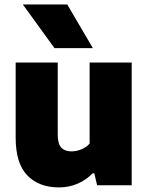

<svg xmlns="http://www.w3.org/2000/svg" viewBox="-20 -828 662 858"><path d="M50 -212.5V-548.5H238V-226Q238 -185.5 253.8 -168.5Q269.5 -151.5 299.5 -151.5Q321.5 -151.5 344 -160.8Q366.5 -170 380.5 -186.5V-548.5H568.5V0H414L401.5 -53.5H394Q363.5 -22.5 325.2 -6.5Q287 9.5 243.5 9.5Q154 9.5 102 -44.2Q50 -98 50 -212.5ZM223.5 -613 82 -808H280.5L395 -613Z"/></svg>

Font: Encode Sans ExtraBold
Style: Regular
Weight: 800
Designer: Multiple Designers
Foundry: Impallari Type
Version: Version 2.000